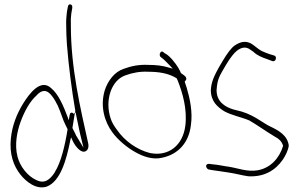

<svg xmlns="http://www.w3.org/2000/svg" viewBox="-20 -760 1360 867"><path d="M29 -134C22 -64 41 -11 72 28C99 62 144 97 190 83C253 60 280 -38 298 -129C298 -129 301 -140 301 -140C301 -140 306 -129 306 -129C315 -107 339 -73 360 -75C375 -77 383 -93 378 -114C343 -272 300 -452 300 -644C299 -667 300 -685 302 -699L306 -722C308 -732 305 -738 299 -740C293 -742 287 -738 286 -727L282 -705C280 -688 278 -668 279 -643C279 -620 280 -593 282 -561C290 -461 304 -353 320 -260L325 -235C333 -197 340 -160 349 -126L357 -93L340 -121C335 -129 330 -137 325 -146L324 -147C319 -160 312 -171 307 -182L318 -250C316 -249 313 -247 313 -246C311 -249 308 -250 306 -251C296 -253 295 -245 293 -231L290 -217L286 -230C267 -280 245 -334 211 -362C164 -406 113 -339 83 -290C57 -247 35 -195 29 -134ZM59 -53C45 -107 57 -166 73 -210C89 -254 114 -302 145 -329C160 -346 180 -358 201 -341C220 -325 240 -289 250 -261L267 -215C272 -202 280 -188 285 -177V-175C274 -106 256 -27 227 18V19C206 50 182 73 142 52C105 35 70 -8 59 -53ZM145 -329C145 -329 145 -328 145 -328C145 -328 145 -329 145 -329ZM318 -250C320 -251 321 -252 321 -252V-253C321 -255 320 -258 320 -260Z M453 -352C431 -279 453 -209 487 -163C513 -127 556 -92 593 -72C625 -54 670 -37 713 -48C784 -63 833 -115 842 -195C851 -254 837 -317 823 -364L814 -391L816 -394C833 -411 805 -423 797 -430C794 -438 791 -444 787 -450V-451C772 -476 747 -507 727 -518H726L717 -525C707 -535 695 -513 705 -503L714 -496C721 -491 736 -475 747 -464L760 -450L742 -455C713 -464 683 -467 649 -467C608 -469 573 -462 538 -449C498 -436 467 -396 453 -352ZM480 -224C452 -306 482 -398 547 -420C577 -431 612 -438 648 -436C696 -436 739 -430 777 -407L778 -406L783 -395C804 -341 826 -269 817 -193C806 -104 742 -52 657 -69C599 -84 544 -122 508 -174C497 -189 486 -205 480 -224ZM714 -496C714 -496 713 -496 713 -496C713 -496 714 -496 714 -496ZM817 -410Z M915 -18C905 -11 915 3 921 5L937 8C964 11 987 16 1012 19C1041 23 1072 32 1101 36C1172 40 1223 10 1257 -39C1268 -55 1282 -82 1284 -103C1278 -149 1238 -171 1200 -189C1185 -196 1171 -206 1156 -215C1130 -232 1102 -247 1072 -256L1033 -266C994 -278 958 -302 958 -353V-354C962 -406 971 -416 1001 -468C1021 -501 1038 -522 1050 -531C1067 -544 1085 -550 1104 -540L1126 -525V-524C1142 -510 1162 -501 1189 -492L1210 -484C1226 -479 1232 -505 1219 -509L1196 -516C1183 -521 1171 -525 1161 -530C1143 -540 1130 -554 1113 -564C1087 -577 1064 -571 1039 -554C1025 -544 1007 -521 985 -484C963 -448 949 -420 943 -404C936 -386 933 -369 932 -354C932 -302 962 -277 992 -258C1026 -239 1068 -232 1106 -216C1141 -196 1182 -166 1221 -143C1240 -133 1251 -123 1258 -103V-100C1241 -45 1201 -1 1143 9C1097 17 1053 -1 1014 -7C990 -10 966 -16 941 -18H940L925 -20C922 -20 918 -20 915 -18ZM1102 36C1102 36 1101 36 1101 36C1101 36 1102 36 1102 36ZM1113 -564Z"/></svg>

Font: Stray Cat
Style: LtCn
Weight: 300
Version: Version 1.0